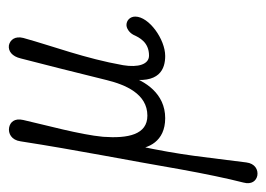

<svg xmlns="http://www.w3.org/2000/svg" viewBox="-110 -294 632 457"><g transform="rotate(-90 206.5 -66.0)"><path d="M247.1 -81.1C232.9 -2 271 10.7 301.3 10.7C340.8 10.7 395 -27.8 395 -60.5C395 -73.2 385.7 -81.5 375 -81.5C367.7 -81.5 357.4 -75.7 351.6 -64.9C345.2 -50.8 334 -27.8 302.2 -27.8C281.2 -27.8 273.4 -53.7 279.3 -89.4C295.4 -180.2 324.2 -254.9 344.2 -327.1C349.1 -346.7 339.8 -358.4 326.7 -361.3C313 -363.3 300.3 -354 295.4 -333C281.2 -277.8 263.7 -209.5 243.7 -127.9C232.9 -84.5 211.4 -31.7 159.2 -31.7C114.3 -31.7 104.5 -77.1 108.9 -137.2C113.8 -190.9 137.2 -275.4 148.9 -327.1C153.8 -348.1 143.6 -358.4 130.9 -360.8C117.2 -363.3 101.1 -355.5 98.1 -333.5C77.1 -198.2 53.7 -82.5 31.2 48.3C21 104.5 9.8 158.7 0 196.8C-5.4 216.8 4.4 227.5 16.6 230C30.3 232.4 45.4 224.6 47.9 203.6C60.5 107.9 64 53.7 87.9 -57.1L79.6 -59.6C81.1 -30.8 96.7 10.7 153.3 10.7C211.9 10.7 242.2 -37.1 254.9 -78.6Z"/></g></svg>

Font: Pompiere 
Style: Regular
Weight: 400
Designer: Karolina Lach
Foundry: Sorkin Type Co.
Version: Version 1.001